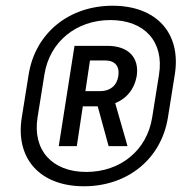

<svg xmlns="http://www.w3.org/2000/svg" viewBox="-20 -760 640 670"><path d="M273 -110C426 -110 543 -206 566 -350L590 -500C613 -644 526 -740 373 -740C220 -740 103 -644 80 -500L56 -350C33 -206 120 -110 273 -110ZM281 -160C162 -160 93 -236 111 -350L135 -500C153 -614 246 -690 365 -690C485 -690 553 -614 535 -500L511 -350C493 -236 401 -160 281 -160ZM185 -250H248L269 -389H321L359 -250H425L382 -400C422 -416 449 -449 457 -494C467 -559 428 -600 355 -600H240ZM278 -442 294 -549H347C381 -549 398 -529 393 -495C388 -461 364 -442 330 -442Z"/></svg>

Font: JetBrains Mono Medium
Style: Italic
Weight: 436
Italic angle: -9°
Monospace: yes
Designer: Philipp Nurullin, Konstantin Bulenkov
Foundry: JetBrains
Version: Version 2.305